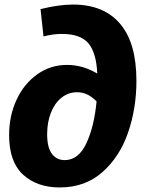

<svg xmlns="http://www.w3.org/2000/svg" viewBox="-20 -810 633 843"><path d="M579 -455Q579 -335 542.5 -228.5Q506 -122 430 -54.5Q354 13 242 13Q143 13 81.5 -43Q20 -99 20 -217Q20 -302 53 -372.5Q86 -443 144 -484Q202 -525 274 -525Q344 -525 407 -487Q403 -578 368.5 -619.5Q334 -661 252 -661Q212 -661 171 -650L158 -770Q238 -790 301 -790Q435 -790 507 -706Q579 -622 579 -455ZM404 -365Q383 -386 362.5 -395.5Q342 -405 318 -405Q280 -405 250 -381Q220 -357 203.5 -315Q187 -273 187 -221Q187 -162 208 -134.5Q229 -107 264 -107Q325 -107 359.5 -181.5Q394 -256 404 -365Z"/></svg>

Font: Bitter Pro ExtraBold
Style: Italic
Weight: 800
Italic angle: -9°
Designer: Sol Matas, and Bitter project Authors
Foundry: Sol Matas
Version: Version 1.010